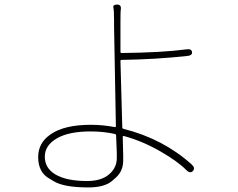

<svg xmlns="http://www.w3.org/2000/svg" viewBox="-20 -789 1040 840"><path d="M366 31Q262 31 217 5Q207 -1 197 -7Q147 -34 147 -102Q147 -164 201 -201Q261 -243 377 -243Q430 -243 482 -233Q487 -232 487 -237L479 -675Q479 -687 479 -699Q479 -743 476 -756Q473 -769 493 -769Q513 -769 508 -744Q507 -741 507 -687V-562Q507 -557 512 -557Q689 -559 795 -573Q818 -577 820 -561Q822 -546 798 -544Q658 -529 512 -527Q507 -527 507 -522L515 -232Q515 -226 521 -225Q693 -182 818 -70Q836 -54 824 -41Q812 -28 795 -45Q759 -82 683 -126Q603 -172 522 -194Q517 -195 517 -190L519 -111Q519 -99 519 -87Q519 -42 489 -14Q480 -6 471 2Q438 31 366 31ZM361 3Q423 3 457 -26Q491 -55 491 -97Q491 -109 491 -121L488 -196Q488 -202 482 -203Q433 -214 376 -214Q281 -214 228.5 -183.5Q176 -153 176 -103.5Q176 -54 222 -26Q271 3 361 3Z"/></svg>

Font: Resource Han Rounded KR ExtraLight
Style: Regular
Weight: 250
Designer: Cyano Hao (round all glyphs); Ryoko NISHIZUKA 西塚涼子 (kana, bopomofo & ideographs); Paul D. Hunt (Latin, Greek & Cyrillic)
Foundry: Cyano Hao
Version: 0.990